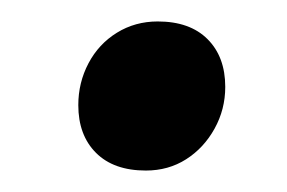

<svg xmlns="http://www.w3.org/2000/svg" viewBox="-20 -384 268 179"><path d="M116 -225Q86 -225 69.5 -241.5Q53 -258 53 -286Q53 -307 62.5 -325Q72 -343 89 -353.5Q106 -364 127 -364Q157 -364 173.5 -347.5Q190 -331 190 -303Q190 -282 180 -264Q170 -246 153.5 -235.5Q137 -225 116 -225Z"/></svg>

Font: Ubuntu Sans Medium
Style: Italic
Weight: 500
Italic angle: -13.5°
Designer: Dalton Maag Ltd
Foundry: Dalton Maag Ltd
Version: Version 1.006